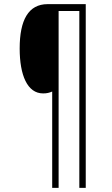

<svg xmlns="http://www.w3.org/2000/svg" viewBox="-20 -846 540 927"><path d="M394 61V-826H210C117 -826 75 -749 75 -612C75 -483 112 -395 188 -395C206 -395 218 -398 232 -404V61H263V-793H363V61Z"/></svg>

Font: Noto Sans Malayalam UI Condensed ExtraLight
Style: Regular
Weight: 200
Width: 3
Designer: Jelle Bosma - Monotype Design Team
Foundry: Monotype Imaging Inc.
Version: Version 2.104